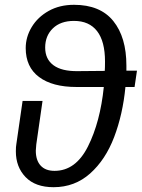

<svg xmlns="http://www.w3.org/2000/svg" viewBox="-20 -767 590 799"><path d="M540 -405H502Q491 -291 455 -196.5Q419 -102 355 -45Q291 12 203 12Q127 12 86.5 -30Q46 -72 46 -137Q46 -157 48 -167L74 -347H157L131 -166Q129 -148 129 -140Q129 -100 149 -78Q169 -56 207 -56Q295 -56 346 -157.5Q397 -259 412 -405H298Q198 -405 142.5 -446.5Q87 -488 87 -567Q87 -613 112 -654.5Q137 -696 182.5 -721.5Q228 -747 288 -747Q397 -747 451.5 -679.5Q506 -612 506 -494V-473H550ZM416 -472Q417 -485 417 -511Q417 -595 384 -637.5Q351 -680 288 -680Q232 -680 200 -649Q168 -618 168 -569Q168 -521 202.5 -495.5Q237 -470 304 -471Z"/></svg>

Font: FiraGO Book
Style: Italic
Weight: 350
Italic angle: -8°
Designer: bBox Type GmbH
Foundry: bBox Type GmbH
Version: Version 1.001